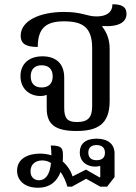

<svg xmlns="http://www.w3.org/2000/svg" viewBox="-20 -614 638 900"><path d="M494 -140V-385C494 -426 482 -461 459 -489L461 -492C538 -487 573 -511 573 -549C573 -585 546 -594 507 -594C507 -556 479 -537 433 -537C385 -537 368 -558 280 -558C165 -558 77 -516 77 -447C77 -405 107 -394 157 -394C157 -484 198 -514 280 -514C365 -514 412 -488 412 -389V-118C412 -68 397 -42 341 -42C297 -42 281 -58 281 -108V-250C281 -319 239 -350 179 -350C114 -350 76 -313 76 -257C76 -199 117 -164 169 -164C181 -164 191 -166 199 -169V-106C199 -33 236 0 338 0C436 0 494 -31 494 -140ZM175 -204C143 -204 124 -222 124 -256C124 -290 143 -308 175 -308C208 -308 227 -290 227 -256C227 -222 208 -204 175 -204ZM296 261H317L384 224L450 261H482L517 216V105C517 61 485 36 433 36C380 36 354 61 354 100C354 147 391 167 426 167C436 167 442 166 447 164L450 165V217H446L383 181L320 213C313 189 297 163 274 143C275 134 275 125 275 115C275 81 270 68 218 68C220 84 221 99 221 114C205 109 187 106 168 106C111 106 60 130 60 186C60 233 97 266 157 266C216 266 248 235 264 192C278 212 289 237 296 261ZM433 137C408 137 394 125 394 101C394 78 408 66 433 66C458 66 472 79 472 102C472 125 458 137 433 137ZM123 189C123 154 149 138 178 138C193 138 206 142 219 150C214 203 194 231 163 231C142 231 123 218 123 189Z"/></svg>

Font: Noto Serif Thai
Style: Regular
Weight: 400
Designer: Monotype Design Team
Foundry: Monotype Imaging Inc.
Version: Version 1.901